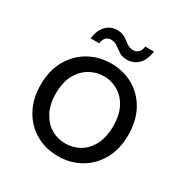

<svg xmlns="http://www.w3.org/2000/svg" viewBox="-158 -800 909 942"><g transform="rotate(30 296.5 -329.0)"><path d="M295 12Q225 12 169 -20.5Q113 -53 80.5 -112Q48 -171 48 -250Q48 -330 81 -389Q114 -448 170.5 -480.5Q227 -513 297 -513Q368 -513 424 -480.5Q480 -448 512 -389Q544 -330 544 -250Q544 -171 511.5 -112Q479 -53 422.5 -20.5Q366 12 295 12ZM295 -60Q339 -60 376 -81Q413 -102 435.5 -145Q458 -188 458 -250Q458 -314 436 -356Q414 -398 377 -419.5Q340 -441 297 -441Q255 -441 217.5 -419.5Q180 -398 157 -356Q134 -314 134 -250Q134 -188 157 -145Q180 -102 216.5 -81Q253 -60 295 -60ZM352 -567Q325 -567 307 -579Q289 -591 273.5 -602.5Q258 -614 237 -614Q221 -614 209.5 -603Q198 -592 195 -569H146Q153 -619 178.5 -644.5Q204 -670 241 -670Q268 -670 285.5 -658.5Q303 -647 319 -635Q335 -623 356 -623Q373 -623 384.5 -634.5Q396 -646 399 -668H448Q442 -619 416 -593Q390 -567 352 -567Z"/></g></svg>

Font: DM Sans 18pt
Style: Regular
Weight: 400
Designer: Colophon Foundry, Jonny Pinhorn
Foundry: Colophon Foundry
Version: Version 4.004;gftools[0.9.30]